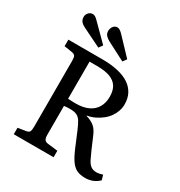

<svg xmlns="http://www.w3.org/2000/svg" viewBox="-214 -1072 1153 1231"><g transform="rotate(30 362.5 -456.0)"><path d="M597.2 14.2Q561 14.2 536.1 2.7Q511.2 -8.8 491.2 -36.9Q471.2 -64.9 450.2 -113.8L401.9 -229Q387.7 -262.2 375.7 -282Q363.8 -301.8 345.9 -311.3Q328.1 -320.8 294.9 -320.8Q281.7 -320.8 270.8 -320.3Q259.8 -319.8 250 -317.9V-106Q250 -80.1 257.6 -69.1Q265.1 -58.1 287.1 -56.2L356.9 -47.9V0H62V-47.9L120.1 -57.1Q139.2 -60.1 145 -70.1Q150.9 -80.1 150.9 -107.9V-596.2Q150.9 -621.1 144.5 -630.6Q138.2 -640.1 118.2 -643.1L62 -651.9V-700.2H313Q378.9 -700.2 429.4 -688.5Q480 -676.8 513.4 -654.3Q546.9 -631.8 564.5 -598.4Q582 -564.9 582 -521Q582 -495.1 573.5 -470.5Q564.9 -445.8 549.6 -424.3Q534.2 -402.8 512.2 -385.5Q490.2 -368.2 464.1 -355.5Q438 -342.8 408.2 -337.9V-335Q446.3 -323.7 469.2 -304.4Q492.2 -285.2 508.8 -244.1L543.9 -162.1Q559.1 -127.9 571 -103.5Q583 -79.1 599.6 -66.2Q616.2 -53.2 643.1 -53.2Q651.9 -53.2 661.9 -55.2Q671.9 -57.1 688 -62L698.2 -25.9Q677.2 -5.9 652.1 4.2Q627 14.2 597.2 14.2ZM306.2 -369.1Q360.4 -369.1 397.7 -386Q435.1 -402.8 455.1 -436Q475.1 -469.2 475.1 -515.1Q475.1 -561 457 -589.6Q439 -618.2 402.1 -632.1Q365.2 -646 306.2 -646H250V-371.1Q269 -370.1 282.7 -369.6Q296.4 -369.1 306.2 -369.1ZM431.6 -752 296.9 -821.8Q277.8 -831.5 266.4 -844.2Q254.9 -856.9 254.9 -877.9Q254.9 -895 265.9 -910.4Q276.9 -925.8 295.9 -925.8Q304.7 -925.8 313.7 -920.4Q322.8 -915 335 -902.8L451.7 -779.8ZM253.9 -752 115.7 -819.8Q96.7 -828.6 85.2 -841.8Q73.7 -855 73.7 -876Q73.7 -893.1 85.7 -907Q97.7 -920.9 116.7 -920.9Q125.5 -920.9 134.8 -915.5Q144 -910.2 155.8 -897.9L273.9 -779.8Z"/></g></svg>

Font: Literata
Style: Regular
Weight: 400
Designer: Latin by Veronika Burian and Jose Scaglione. Greek by Irene Vlachou. Cyrillic by Vera Evstafieva.
Foundry: TypeTogether
Version: Version 3.002